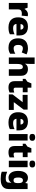

<svg xmlns="http://www.w3.org/2000/svg" viewBox="2279 -3095 1056 5654"><g transform="rotate(90 2807.0 -268.0)"><path d="M400 -563Q416 -563 433 -561Q450 -559 458 -557L441 -377Q431 -379 416.5 -381Q402 -383 376 -383Q358 -383 337.5 -379.5Q317 -376 298.5 -365Q280 -354 268.5 -332Q257 -310 257 -272V0H66V-553H208L238 -465H247Q262 -492 286 -514.5Q310 -537 339.5 -550Q369 -563 400 -563Z M764 -563Q845 -563 903.5 -535Q962 -507 993.5 -451Q1025 -395 1025 -310V-225H684Q686 -182 716.5 -154Q747 -126 805 -126Q857 -126 900 -136Q943 -146 989 -168V-31Q949 -10 901.5 0Q854 10 782 10Q698 10 632.5 -19.5Q567 -49 529 -112Q491 -175 491 -273Q491 -373 525.5 -437Q560 -501 621.5 -532Q683 -563 764 -563ZM771 -433Q737 -433 714.5 -412Q692 -391 688 -345H852Q852 -370 842.5 -389.5Q833 -409 815 -421Q797 -433 771 -433Z M1385 10Q1301 10 1239 -20Q1177 -50 1143 -113Q1109 -176 1109 -274Q1109 -375 1147 -438.5Q1185 -502 1250.5 -532.5Q1316 -563 1400 -563Q1451 -563 1496.5 -552Q1542 -541 1581 -521L1525 -380Q1491 -395 1461.5 -404Q1432 -413 1400 -413Q1371 -413 1349 -398Q1327 -383 1315 -352.5Q1303 -322 1303 -275Q1303 -227 1315.5 -198Q1328 -169 1350 -155.5Q1372 -142 1401 -142Q1442 -142 1483.5 -155Q1525 -168 1562 -191V-39Q1528 -17 1485 -3.5Q1442 10 1385 10Z M1863 -652Q1863 -591 1860 -549Q1857 -507 1855 -485H1864Q1882 -514 1904.5 -531Q1927 -548 1955 -555.5Q1983 -563 2016 -563Q2071 -563 2115 -542Q2159 -521 2185.5 -476.5Q2212 -432 2212 -360V0H2020V-302Q2020 -357 2004 -385Q1988 -413 1954 -413Q1920 -413 1900 -393Q1880 -373 1871.5 -335.5Q1863 -298 1863 -243V0H1672V-760H1863Z M2613 -141Q2639 -141 2660.5 -146.5Q2682 -152 2705 -160V-21Q2674 -8 2639 1Q2604 10 2550 10Q2496 10 2455.5 -7Q2415 -24 2392 -65.5Q2369 -107 2369 -182V-410H2302V-488L2387 -548L2436 -664H2561V-553H2697V-410H2561V-195Q2561 -168 2574.5 -154.5Q2588 -141 2613 -141Z M3218 0H2760V-109L2989 -407H2773V-553H3207V-435L2988 -146H3218Z M3558 -563Q3639 -563 3697.5 -535Q3756 -507 3787.5 -451Q3819 -395 3819 -310V-225H3478Q3480 -182 3510.5 -154Q3541 -126 3599 -126Q3651 -126 3694 -136Q3737 -146 3783 -168V-31Q3743 -10 3695.5 0Q3648 10 3576 10Q3492 10 3426.5 -19.5Q3361 -49 3323 -112Q3285 -175 3285 -273Q3285 -373 3319.5 -437Q3354 -501 3415.5 -532Q3477 -563 3558 -563ZM3565 -433Q3531 -433 3508.5 -412Q3486 -391 3482 -345H3646Q3646 -370 3636.5 -389.5Q3627 -409 3609 -421Q3591 -433 3565 -433Z M4119 -553V0H3928V-553ZM4024 -776Q4065 -776 4095.5 -759Q4126 -742 4126 -691Q4126 -642 4095.5 -624.5Q4065 -607 4024 -607Q3982 -607 3952.5 -624.5Q3923 -642 3923 -691Q3923 -742 3952.5 -759Q3982 -776 4024 -776Z M4523 -141Q4549 -141 4570.5 -146.5Q4592 -152 4615 -160V-21Q4584 -8 4549 1Q4514 10 4460 10Q4406 10 4365.5 -7Q4325 -24 4302 -65.5Q4279 -107 4279 -182V-410H4212V-488L4297 -548L4346 -664H4471V-553H4607V-410H4471V-195Q4471 -168 4484.5 -154.5Q4498 -141 4523 -141Z M4904 -553V0H4713V-553ZM4809 -776Q4850 -776 4880.5 -759Q4911 -742 4911 -691Q4911 -642 4880.5 -624.5Q4850 -607 4809 -607Q4767 -607 4737.5 -624.5Q4708 -642 4708 -691Q4708 -742 4737.5 -759Q4767 -776 4809 -776Z M5214 -563Q5272 -563 5307.5 -540.5Q5343 -518 5365 -485H5369L5383 -553H5548V1Q5548 79 5516 132Q5484 185 5418.5 212.5Q5353 240 5253 240Q5186 240 5135 233Q5084 226 5037 208V49Q5087 70 5132 80.5Q5177 91 5242 91Q5300 91 5328.5 70Q5357 49 5357 9V-1Q5357 -14 5358.5 -32Q5360 -50 5363 -70H5357Q5338 -37 5303 -13.5Q5268 10 5211 10Q5123 10 5068 -63Q5013 -136 5013 -276Q5013 -416 5069 -489.5Q5125 -563 5214 -563ZM5286 -415Q5260 -415 5242 -399Q5224 -383 5215.5 -351.5Q5207 -320 5207 -273Q5207 -201 5227 -169.5Q5247 -138 5289 -138Q5312 -138 5328 -145.5Q5344 -153 5353.5 -167.5Q5363 -182 5367.5 -204Q5372 -226 5372 -256V-279Q5372 -322 5364.5 -352.5Q5357 -383 5338.5 -399Q5320 -415 5286 -415Z"/></g></svg>

Font: Noto Sans Hebrew Black
Style: Regular
Weight: 900
Designer: Monotype Design Team
Foundry: Monotype Imaging Inc.
Version: Version 2.003